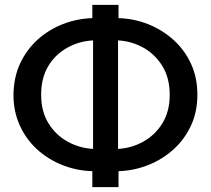

<svg xmlns="http://www.w3.org/2000/svg" viewBox="-20 -764 862 784"><path d="M357 0V-65Q292 -67 233.5 -90.5Q175 -114 130.5 -155Q86 -196 60.5 -252.5Q35 -309 35 -377Q36 -449 62.5 -505.5Q89 -562 134 -602.5Q179 -643 236.5 -665.5Q294 -688 357 -690V-744H464V-690Q528 -688 585.5 -665Q643 -642 688.5 -601Q734 -560 760 -503.5Q786 -447 786 -377Q786 -307 759.5 -250.5Q733 -194 688 -153.5Q643 -113 585 -90Q527 -67 464 -65V0ZM360 -156V-599Q302 -596 253.5 -568.5Q205 -541 176.5 -493Q148 -445 148 -377Q148 -309 178 -260.5Q208 -212 256.5 -185.5Q305 -159 360 -156ZM462 -156Q518 -159 566.5 -186.5Q615 -214 644 -262Q673 -310 673 -377Q673 -445 643.5 -493.5Q614 -542 566 -569Q518 -596 462 -599Z"/></svg>

Font: Raleway SemiBold
Style: Regular
Weight: 600
Designer: Matt McInerney, Pablo Impallari, Rodrigo Fuenzalida
Foundry: Matt McInerney, Pablo Impallari, Rodrigo Fuenzalida
Version: Version 4.026